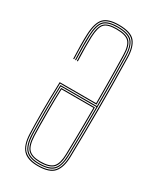

<svg xmlns="http://www.w3.org/2000/svg" viewBox="-162 -659 593 718"><g transform="rotate(30 135.0 -300.0)"><path d="M130.2 -605Q181.8 -605 200.5 -582.8Q219.2 -560.5 220.2 -515Q221.5 -449 222.1 -394.4Q222.8 -339.8 222.6 -290.5Q222.5 -241.2 221.9 -191.6Q221.2 -142 220.2 -86Q219.2 -40.5 200.1 -17.8Q181 5 130.2 5Q86.5 5 66.5 -16Q46.5 -37 44.5 -84.2Q43.8 -101.5 43.4 -124.8Q43 -148 42.9 -176.4Q42.8 -204.8 43.4 -237.9Q44 -271 45.2 -308H202.5Q202.5 -350.8 202.2 -383.9Q202 -417 201.5 -448Q201 -479 200.2 -514.8Q199.5 -554.2 185.1 -569.6Q170.8 -585 130.2 -585Q93.5 -585 79.9 -571.1Q66.2 -557.2 64.2 -514.2Q63.5 -496.8 63.6 -469Q63.8 -441.2 65.2 -409H61.2Q59.8 -440 59.6 -468.4Q59.5 -496.8 60.2 -514.2Q62.2 -559.2 77.4 -574.1Q92.5 -589 130.2 -589Q172.5 -589 188 -572.6Q203.5 -556.2 204.2 -514.8Q205 -482.5 205.5 -450.6Q206 -418.8 206.2 -383.1Q206.5 -347.5 206.5 -304H49Q47.8 -264 47.2 -230.6Q46.8 -197.2 46.8 -170.1Q46.8 -143 47.2 -121.6Q47.8 -100.2 48.5 -84.2Q50.5 -34.5 71.5 -16.8Q92.5 1 130.2 1Q179 1 197.1 -20.6Q215.2 -42.2 216.2 -86Q217.2 -141.2 217.9 -192.6Q218.5 -244 218.5 -295.1Q218.5 -346.2 218 -400.2Q217.5 -454.2 216.2 -515Q215.2 -560 197 -580.5Q178.8 -601 130.2 -601Q87.5 -601 69 -582.9Q50.5 -564.8 48.2 -514.8Q47.8 -503.8 47.6 -486.9Q47.5 -470 47.9 -449.9Q48.2 -429.8 49.2 -409H45.2Q44 -437.8 43.6 -466.1Q43.2 -494.5 44.2 -515Q46.5 -565.2 65.5 -585.1Q84.5 -605 130.2 -605ZM130.2 -597Q177.2 -597 194.2 -577.8Q211.2 -558.5 212.2 -515Q213.5 -455.2 214 -401.5Q214.5 -347.8 214.5 -296.6Q214.5 -245.5 214 -193.8Q213.5 -142 212.2 -86Q211.2 -42.2 193.9 -22.6Q176.5 -3 130.2 -3Q89.5 -3 71.9 -21.9Q54.2 -40.8 52.2 -87.2Q51.8 -100.5 51.2 -130.5Q50.8 -160.5 51 -203.9Q51.2 -247.2 53 -300H210.5Q210.5 -366.5 209.9 -416Q209.2 -465.5 208.2 -514.8Q207.5 -558.8 190.5 -575.9Q173.5 -593 130.2 -593Q90 -593 74.1 -576.8Q58.2 -560.5 56.2 -514.5Q55.5 -497.2 55.6 -469.1Q55.8 -441 57.2 -409H53.2Q52 -434.2 51.6 -463.8Q51.2 -493.2 52.2 -514.5Q54.2 -563 71.4 -580Q88.5 -597 130.2 -597ZM210.5 -296H56.8Q55.2 -249.5 55 -207.2Q54.8 -165 55.2 -133.4Q55.8 -101.8 56.2 -87.2Q58.2 -42 75 -24.5Q91.8 -7 130.2 -7Q174 -7 190.8 -25.4Q207.5 -43.8 208.2 -86.2Q209.2 -134.8 209.9 -183Q210.5 -231.2 210.5 -296ZM206.5 -292Q206.5 -249.5 206.2 -216.9Q206 -184.2 205.5 -153.6Q205 -123 204.2 -86.2Q203.5 -45 187.8 -28Q172 -11 130.2 -11Q95.5 -11 78.8 -26.5Q62 -42 60.2 -87Q59.8 -100 59.1 -129.1Q58.5 -158.2 58.8 -199.9Q59 -241.5 60.8 -292ZM202.5 -288H64.5Q63 -242.2 62.9 -201.5Q62.8 -160.8 63.2 -130.8Q63.8 -100.8 64.2 -87Q66 -44.5 81.1 -29.8Q96.2 -15 130.2 -15Q170.5 -15 185 -31.1Q199.5 -47.2 200.2 -86.2Q201 -121.8 201.5 -151.9Q202 -182 202.2 -214.2Q202.5 -246.5 202.5 -288Z"/></g></svg>

Font: Big Shoulders Inline Display SC Thin
Style: Regular
Weight: 100
Designer: Patric King
Foundry: XO Type Co
Version: Version 2.002